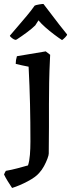

<svg xmlns="http://www.w3.org/2000/svg" viewBox="-36 -720 366 953"><path d="M24 213Q13 196 2.5 179.5Q-8 163 -16 146Q-14 141 -12 137Q-10 133 -7 128Q22 123 50 115.5Q78 108 103 101Q110 80 112.5 48.5Q115 17 115 -17Q115 -116 113 -203.5Q111 -291 106 -389Q90 -392 74 -395.5Q58 -399 42 -403Q42 -422 48 -441L191 -465L213 -448L212 -427Q209 -366 208 -311.5Q207 -257 207 -203Q207 -149 207 -89.5Q207 -30 206 42Q206 50 199.5 67.5Q193 85 182.5 104.5Q172 124 158 139Q141 159 101.5 180Q62 201 24 213ZM47 -524 41 -522Q34 -523 24 -530.5Q14 -538 13 -543Q29 -562 51.5 -588Q74 -614 97 -641.5Q120 -669 136 -692Q141 -695 158.5 -698Q176 -701 180 -700L258 -598L297 -549Q297 -544 287.5 -534.5Q278 -525 272 -521Q255 -532 232.5 -549Q210 -566 189 -584.5Q168 -603 155 -619L139 -594Q124 -579 98.5 -560Q73 -541 47 -524Z"/></svg>

Font: Labrada Medium
Style: Regular
Weight: 500
Designer: Mercedes Jáuregui
Foundry: Omnibus-Type Team
Version: Version 1.000; ttfautohint (v1.8.4.7-5d5b)